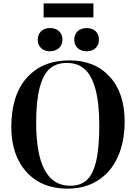

<svg xmlns="http://www.w3.org/2000/svg" viewBox="-20 -1101 803 1135"><path d="M237.8 -998V-1081.1H532.2V-998ZM564.9 -866.2Q564.9 -835.9 544.9 -816.9Q524.9 -797.9 492.2 -797.9Q459.5 -797.9 439.2 -816.7Q418.9 -835.4 418.9 -866.2Q418.9 -897 438.7 -916Q458.5 -935.1 492.2 -935.1Q525.9 -935.1 545.4 -916.5Q564.9 -897.9 564.9 -866.2ZM274.9 -797.9Q242.7 -797.9 222.9 -816.7Q203.1 -835.4 203.1 -866.2Q203.1 -897 222.7 -916Q242.2 -935.1 274.9 -935.1Q309.1 -935.1 329.1 -916.5Q349.1 -897.9 349.1 -866.2Q349.1 -835.9 328.6 -816.9Q308.1 -797.9 274.9 -797.9ZM378.9 14.2Q226.1 14.2 136.5 -84.5Q46.9 -183.1 46.9 -351.1Q46.9 -538.1 138.4 -641.1Q230 -744.1 391.1 -744.1Q540 -744.1 628.4 -647.9Q716.8 -551.8 716.8 -382.8Q716.8 -263.2 676.5 -173.6Q636.2 -84 559.6 -34.9Q482.9 14.2 378.9 14.2ZM395 -2.9Q456.1 -2.9 492.9 -36.4Q529.8 -69.8 548.3 -148.2Q566.9 -226.6 566.9 -358.9Q566.9 -490.7 544.4 -573.5Q522 -656.2 480.2 -692.6Q438.5 -729 375 -729Q313.5 -729 274.4 -695.3Q235.4 -661.6 214.6 -583Q193.8 -504.4 193.8 -376Q193.8 -2.9 395 -2.9Z"/></svg>

Font: Display Semibold
Style: Regular
Weight: 600
Designer: Latin by Veronika Burian and Jose Scaglione. Greek by Irene Vlachou. Cyrillic by Vera Evstafieva.
Foundry: TypeTogether
Version: Version 3.002